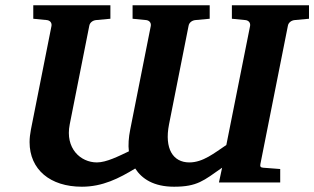

<svg xmlns="http://www.w3.org/2000/svg" viewBox="-20 -691 1190 727"><path d="M318 -593C320 -606 332 -614 344 -615L398 -620V-671H106V-620L157 -615C168 -614 177 -606 175 -593L97 -200C94 -184 92 -168 92 -153C92 -49 170 16 290 16C369 16 431 -16 492 -53C517 -14 562 16 639 16C727 16 751 -7 821 -56L809 0H1041V-51C1014 -53 976 -56 976 -56C967 -57 964 -60 966 -70L1070 -593C1072 -606 1084 -614 1096 -615L1150 -620V-671H858V-620L909 -615C920 -614 929 -606 927 -593L837 -142C792 -112 749 -76 697 -76C635 -76 602 -128 620 -220L694 -593C696 -606 708 -614 720 -615L774 -620V-671H482V-620L533 -615C544 -614 553 -606 551 -593L473 -200C467 -170 465 -142 468 -118C430 -100 383 -76 347 -76C285 -76 226 -129 244 -220Z"/></svg>

Font: Veleka
Style: Bold Italic
Weight: 700
Italic angle: -12°
Designer: Stefan Peev, Context Ltd, 2016; SIL International, 1997-2014.
Foundry: Stefan Peev, Context Ltd, 2016
Version: Version 5.000